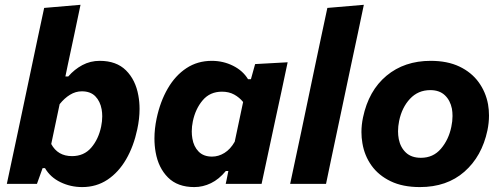

<svg xmlns="http://www.w3.org/2000/svg" viewBox="-20 -766 2090 800"><path d="M322.5 13.5Q274 13.5 231.8 -7Q189.5 -27.5 167.5 -65.5H157.5L134 0H8.5Q20 -53 30.5 -103.5Q41 -153.5 54.5 -216L113 -493Q126 -555 138.5 -613.8Q151 -672.5 164 -733L315.5 -746Q303 -687 290 -624.5Q276.5 -562 262 -493.5L252.5 -447.5H264.5Q290 -477 323.2 -494.8Q356.5 -512.5 395.5 -512.5Q465 -512.5 505 -472.8Q545 -433 556.5 -368Q561.5 -341 561.5 -312Q561.5 -271.5 552 -227.5Q537 -156.5 505.5 -102.2Q474 -48 427.8 -17.2Q381.5 13.5 322.5 13.5ZM280 -115.5Q330 -115.5 360.2 -150.8Q390.5 -186 401.5 -239Q406 -261 406 -281.5Q406 -296.5 403.5 -310.5Q397.5 -344 377.2 -364.8Q357 -385.5 321 -385.5Q295 -385.5 271.8 -371.2Q248.5 -357 228.5 -332L193.5 -166Q220.5 -115.5 280 -115.5Z M920.5 0Q922.5 -8 924 -16L931.5 -53.5H921Q892.5 -19 859 -2.8Q825.5 13.5 789.5 13.5Q720 13.5 680 -26.5Q640 -66.5 628.5 -131.5Q623.5 -159.5 623.5 -189Q623.5 -229 632.5 -272Q647.5 -343 679 -397.2Q710.5 -451.5 756.8 -482Q803 -512.5 862.5 -512.5Q910 -512.5 951 -492Q992 -471.5 1013.5 -436H1025.5L1043 -499L1178.5 -506.5Q1165.5 -444.5 1153 -386Q1140.5 -327.5 1127 -266L1075 -23.5Q1072.5 -11.5 1070 0ZM863.5 -113.5Q890.5 -113.5 915.2 -128.8Q940 -144 958 -175.5L993 -341Q977.5 -360 955.8 -372Q934 -384 905 -384Q855 -384 824.8 -348.5Q794.5 -313 783.5 -260.5Q779 -239 779 -218.5Q779 -203.5 781.5 -189Q787 -155.5 807.5 -134.5Q828 -113.5 863.5 -113.5Z M1189 0Q1200.5 -53 1211 -103.5Q1221.5 -154 1235 -216L1293 -493Q1306 -554 1318.5 -613.5Q1331 -672.5 1344 -733L1496 -746Q1483.5 -687 1470.5 -624.5Q1457 -562 1442.5 -493.5L1384 -216.5Q1370.5 -153 1360 -103.2Q1349.5 -53.5 1338.5 0Z M1729.5 13.5Q1658 13.5 1607.8 -10.8Q1557.5 -35 1528 -76.2Q1498.5 -117.5 1490 -169.5Q1486 -192 1486 -215.5Q1486 -245.5 1492.5 -276.5Q1516 -388.5 1590.5 -450.5Q1665 -512.5 1774.5 -512.5Q1844 -512.5 1894 -488.8Q1944 -465 1974 -424Q2004 -383 2013.5 -331.5Q2017.5 -308.5 2017.5 -284.5Q2017.5 -254.5 2011 -223Q1988 -114.5 1915 -50.5Q1842 13.5 1729.5 13.5ZM1734 -108.5Q1785 -108.5 1817.2 -146.2Q1849.5 -184 1860.5 -237.5Q1865.5 -261 1865.5 -282.5Q1865.5 -298.5 1863 -313Q1856 -348 1833.5 -369.2Q1811 -390.5 1773 -390.5Q1722 -390.5 1688.2 -354.2Q1654.5 -318 1643 -262Q1638.5 -240 1638.5 -219Q1638.5 -202.5 1641.5 -186.5Q1648.5 -151.5 1671.5 -130Q1694.5 -108.5 1734 -108.5Z"/></svg>

Font: Heraclito
Style: Bold Italic
Weight: 700
Italic angle: -12°
Designer: Kostas Bartsokas (font) & Cristiano Sobral (main changes)
Foundry: Kostas Bartsokas (font) & Cristiano Sobral (main changes)
Version: Version 1.00;July 8, 2020;FontCreator 13.0.0.2655 64-bit